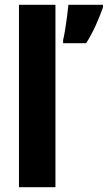

<svg xmlns="http://www.w3.org/2000/svg" viewBox="-20 -780 449 800"><path d="M409 -749Q396 -712 378.5 -673.5Q361 -635 339 -600H243V-613Q247 -630 251.5 -657Q256 -684 259.5 -712Q263 -740 265 -760H409ZM211 0H59V-760H211Z"/></svg>

Font: Noto Sans Condensed ExtraBold
Style: Regular
Weight: 800
Width: 3
Designer: Monotype Design Team
Foundry: Monotype Imaging Inc.
Version: Version 2.013; ttfautohint (v1.8.4.7-5d5b)